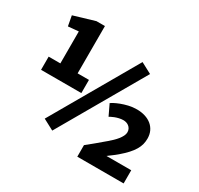

<svg xmlns="http://www.w3.org/2000/svg" viewBox="-153 -906 1127 1090"><g transform="rotate(30 411.0 -360.5)"><path d="M599.1 -310.5Q584.5 -310.5 570.3 -307.1Q556.2 -303.7 544.7 -299.3Q533.2 -294.9 525.1 -290.5Q517.1 -286.1 515.1 -284.7L481.4 -355.5Q484.9 -358.4 499 -366Q513.2 -373.5 533.9 -381.6Q554.7 -389.6 580.6 -395.8Q606.4 -401.9 634.3 -401.9Q663.6 -401.9 688 -394.3Q712.4 -386.7 730.5 -372.1Q748.5 -357.4 758.5 -336.2Q768.6 -314.9 768.6 -287.6Q768.6 -268.6 763.9 -250.2Q759.3 -231.9 748 -212.9Q736.8 -193.8 718.3 -173.6Q699.7 -153.3 672.4 -129.9Q666.5 -124.5 657.5 -117.7Q648.4 -110.8 639.6 -104.2Q630.9 -97.7 624.3 -92.8Q617.7 -87.9 616.2 -86.4H778.3V0H474.6V-75.7Q503.9 -99.6 532.2 -123Q560.5 -146.5 581.1 -164.1Q593.8 -174.8 606.4 -187Q619.1 -199.2 629.2 -211.9Q639.2 -224.6 645.5 -237.3Q651.9 -250 651.9 -261.7Q651.9 -274.9 646.7 -284.2Q641.6 -293.5 633.8 -299.3Q626 -305.2 616.7 -307.9Q607.4 -310.5 599.1 -310.5ZM49.8 -410.6H126.5V-620.1L58.6 -613.8L46.4 -679.7L184.1 -720.7H239.7V-410.6H314V-324.2H49.8ZM277.3 -57.1 206.5 -94.7 526.9 -650.4 597.7 -612.8Z"/></g></svg>

Font: Ufes Sans ExtraBold
Style: Regular
Weight: 800
Designer: Ricardo Esteves & Filipe Motta
Foundry: ProDesignUfes - Ricardo Esteves, Filipe Motta (This is a derivative work, based on Roboto family, by Christian Robertson
Version: Version 2.0